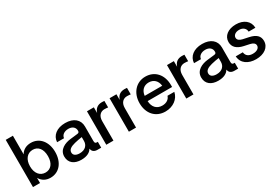

<svg xmlns="http://www.w3.org/2000/svg" viewBox="38 -1639 3658 2562"><g transform="rotate(-30 1867.0 -358.0)"><path d="M324.2 10.3C458.5 10.3 547.9 -98.1 547.9 -257.8C547.9 -417 458 -525.9 324.7 -525.9C257.8 -525.9 200.7 -498.5 167.5 -441.4H167V-727.5H56.6V0H165V-78.6H165.5C199.7 -18.6 256.8 10.3 324.2 10.3ZM300.8 -83.5C215.3 -83.5 160.2 -152.3 160.2 -257.8C160.2 -363.8 215.3 -433.1 300.8 -433.1C381.3 -433.1 436.5 -371.1 436.5 -257.8C436.5 -145 381.3 -83.5 300.8 -83.5Z M799.8 8.3C892.1 8.3 941.4 -25.9 963.9 -65.4H965.8C972.2 -22 1002 0 1050.8 0H1107.9V-90.3H1092.8C1070.3 -90.3 1062 -101.6 1062 -129.9V-353C1062 -458.5 983.4 -525.9 854 -525.9C723.1 -525.9 639.6 -457 634.3 -357.4H741.2C745.1 -403.8 788.6 -437.5 852.1 -437.5C915.5 -437.5 953.1 -402.8 953.1 -351.6C953.1 -329.6 945.8 -320.8 922.9 -317.9C893.6 -314.9 855.5 -310.5 808.6 -304.7C725.6 -294.9 621.1 -252 621.1 -143.6C621.1 -42 696.8 8.3 799.8 8.3ZM823.7 -77.6C765.6 -77.6 729.5 -101.1 729.5 -142.6C729.5 -188.5 770 -212.9 836.4 -230C878.9 -241.2 916 -246.6 953.6 -252.4V-192.4C953.6 -129.9 911.1 -77.6 823.7 -77.6Z M1186 0H1296.4V-300.3C1296.4 -383.3 1342.8 -423.3 1400.9 -423.3C1424.8 -423.3 1448.2 -420.4 1456.5 -418.9V-519.5C1447.8 -520 1434.1 -521.5 1418.5 -521.5C1352.1 -521.5 1312.5 -488.8 1293.5 -431.6H1292V-515.6H1186Z M1534.2 0H1644.5V-300.3C1644.5 -383.3 1690.9 -423.3 1749 -423.3C1772.9 -423.3 1796.4 -420.4 1804.7 -418.9V-519.5C1795.9 -520 1782.2 -521.5 1766.6 -521.5C1700.2 -521.5 1660.6 -488.8 1641.6 -431.6H1640.1V-515.6H1534.2Z M2094.7 11.7C2212.4 11.7 2305.7 -57.6 2325.2 -157.7H2220.2C2206.1 -110.4 2162.1 -78.1 2096.7 -78.1C2008.8 -78.1 1958.5 -138.7 1955.1 -228.5H2332V-258.3C2332 -417 2236.3 -527.3 2089.4 -527.3C1947.3 -527.3 1847.2 -414.1 1847.2 -256.8C1847.2 -101.1 1940.9 11.7 2094.7 11.7ZM1956.1 -308.6C1964.4 -387.7 2015.1 -437.5 2090.3 -437.5C2166.5 -437.5 2217.8 -387.7 2226.1 -308.6Z M2418.9 0H2529.3V-300.3C2529.3 -383.3 2575.7 -423.3 2633.8 -423.3C2657.7 -423.3 2681.2 -420.4 2689.5 -418.9V-519.5C2680.7 -520 2667 -521.5 2651.4 -521.5C2585 -521.5 2545.4 -488.8 2526.4 -431.6H2524.9V-515.6H2418.9Z M2909.7 8.3C3002 8.3 3051.3 -25.9 3073.7 -65.4H3075.7C3082 -22 3111.8 0 3160.6 0H3217.8V-90.3H3202.6C3180.2 -90.3 3171.9 -101.6 3171.9 -129.9V-353C3171.9 -458.5 3093.3 -525.9 2963.9 -525.9C2833 -525.9 2749.5 -457 2744.1 -357.4H2851.1C2855 -403.8 2898.4 -437.5 2961.9 -437.5C3025.4 -437.5 3063 -402.8 3063 -351.6C3063 -329.6 3055.7 -320.8 3032.7 -317.9C3003.4 -314.9 2965.3 -310.5 2918.5 -304.7C2835.4 -294.9 2731 -252 2731 -143.6C2731 -42 2806.6 8.3 2909.7 8.3ZM2933.6 -77.6C2875.5 -77.6 2839.4 -101.1 2839.4 -142.6C2839.4 -188.5 2879.9 -212.9 2946.3 -230C2988.8 -241.2 3025.9 -246.6 3063.5 -252.4V-192.4C3063.5 -129.9 3021 -77.6 2933.6 -77.6Z M3491.2 12.2C3613.3 12.2 3702.1 -49.3 3702.1 -148.4C3702.1 -223.1 3656.2 -268.6 3555.2 -290.5L3465.3 -309.6C3420.4 -319.8 3393.1 -340.3 3393.1 -374C3393.1 -411.6 3429.2 -441.9 3486.3 -441.9C3545.9 -441.9 3585 -405.8 3585.9 -357.4H3689.9C3687 -461.9 3603.5 -526.9 3484.4 -526.9C3363.3 -526.9 3283.2 -463.4 3283.2 -371.1C3283.2 -293.9 3334.5 -244.1 3432.1 -223.1L3518.6 -204.6C3562.5 -194.8 3591.3 -174.8 3591.3 -141.6C3591.3 -101.6 3552.2 -73.2 3488.8 -73.2C3423.8 -73.2 3385.7 -103.5 3380.4 -157.7H3271.5C3279.3 -46.4 3370.1 12.2 3491.2 12.2Z"/></g></svg>

Font: Raveo Display Display Medium
Style: Regular
Weight: 500
Designer: Jakub Foglar, Rasmus Andersson (Inter)
Foundry: Jakubfoglar.com
Version: Version 1.100;Glyphs 3.2.3 (3260)